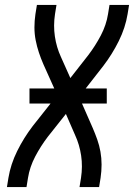

<svg xmlns="http://www.w3.org/2000/svg" viewBox="-20 -755 541 775"><path d="M8 0 14 -37Q23 -92 49.5 -145.5Q76 -199 112 -246L184 -337H99V-398H199L155 -496Q145 -519 137 -543Q129 -567 124 -592.5Q119 -618 119 -644.5Q119 -671 123 -698L129 -735H208L202 -698Q195 -652 201.5 -608Q208 -564 226 -525L264 -440L336 -532Q365 -570 387 -612Q409 -654 416 -698L422 -735H501L495 -698Q486 -643 459.5 -589.5Q433 -536 397 -489L326 -398H411V-337H311L354 -239Q364 -216 372.5 -192Q381 -168 385.5 -142.5Q390 -117 390 -90.5Q390 -64 386 -37L380 0H301L307 -37Q314 -83 307.5 -127Q301 -171 283 -210L246 -295L173 -203Q144 -165 122 -123Q100 -81 93 -37L87 0Z"/></svg>

Font: Iosevka Term Curly
Style: Italic
Weight: 400
Italic angle: -9°
Designer: Belleve Invis
Foundry: Belleve Invis
Version: Version 32.3.0